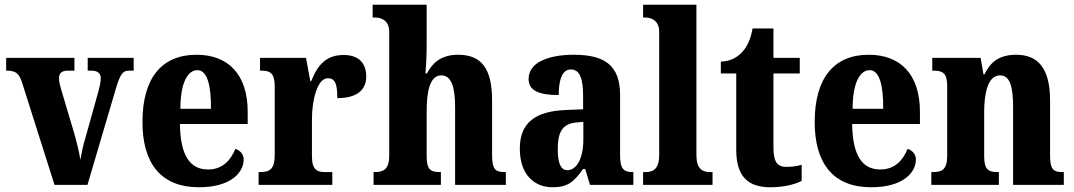

<svg xmlns="http://www.w3.org/2000/svg" viewBox="-20 -780 4529 810"><path d="M72 -435 210 0H349L470 -410C487 -467 499 -482 523 -482H544V-536H350V-482H366C394 -482 405 -468 405 -451C405 -432 401 -417 395 -394L340 -197C330 -166 324 -132 319 -106C314 -138 305 -176 293 -218L237 -406C233 -420 229 -435 229 -450C229 -470 239 -482 267 -482H294V-536H6V-482C46 -482 59 -472 72 -435Z M819 10C955 10 1008 -53 1008 -107C1008 -130 992 -146 973 -152C953 -103 918 -65 858 -65C781 -65 741 -124 739 -257H1025V-308C1025 -466 943 -549 809 -549C664 -549 581 -453 581 -265C581 -91 659 10 819 10ZM870 -321H741C741 -427 770 -484 813 -484C853 -484 871 -423 870 -321Z M1071 0H1382V-54H1352C1319 -54 1296 -62 1296 -121V-276C1296 -359 1319 -450 1363 -450C1396 -450 1403 -421 1403 -366C1477 -366 1525 -394 1525 -457C1525 -510 1497 -548 1430 -548C1361 -548 1322 -512 1293 -438H1289L1271 -536H1077V-482H1081C1119 -482 1139 -473 1139 -414V-126C1139 -63 1115 -54 1075 -54H1071Z M1556 0H1840V-54H1837C1798 -54 1780 -63 1780 -120V-308C1780 -388 1791 -462 1842 -462C1884 -462 1900 -413 1900 -327V0H2114V-54H2111C2072 -54 2056 -63 2056 -125V-356C2056 -491 2011 -549 1913 -549C1837 -549 1803 -511 1781 -470H1775C1777 -496 1780 -545 1780 -592V-760H1552V-706H1565C1582 -706 1622 -698 1622 -646V-123C1622 -63 1595 -54 1560 -54H1556Z M2311 10C2376 10 2401 -13 2440 -67H2449L2469 0H2652V-54H2649C2609 -54 2596 -70 2596 -125V-379C2596 -504 2531 -549 2401 -549C2296 -549 2210 -518 2210 -447C2210 -399 2251 -379 2337 -379C2337 -448 2354 -487 2388 -487C2426 -487 2440 -449 2440 -374V-319L2368 -316C2238 -311 2173 -262 2173 -153C2173 -42 2235 10 2311 10ZM2373 -62C2345 -62 2333 -94 2333 -149C2333 -221 2351 -257 2409 -263L2441 -266V-191C2441 -114 2414 -62 2373 -62Z M2693 0H2986V-54H2976C2942 -54 2918 -69 2918 -126V-760H2693V-706H2704C2721 -706 2761 -698 2761 -646V-126C2761 -69 2737 -54 2704 -54H2693Z M3230 10C3296 10 3342 -6 3362 -17V-85C3344 -79 3320 -76 3297 -76C3255 -76 3243 -102 3243 -161V-470H3354V-536H3243V-660H3155C3147 -615 3132 -584 3115 -565C3098 -544 3067 -521 3021 -520V-470H3086V-148C3086 -31 3140 10 3230 10Z M3655 10C3791 10 3844 -53 3844 -107C3844 -130 3828 -146 3809 -152C3789 -103 3754 -65 3694 -65C3617 -65 3577 -124 3575 -257H3861V-308C3861 -466 3779 -549 3645 -549C3500 -549 3417 -453 3417 -265C3417 -91 3495 10 3655 10ZM3706 -321H3577C3577 -427 3606 -484 3649 -484C3689 -484 3707 -423 3706 -321Z M3909 0H4194V-54H4190C4151 -54 4132 -63 4132 -120V-308C4132 -388 4148 -462 4199 -462C4242 -462 4254 -412 4254 -327V0H4468V-54H4464C4425 -54 4410 -63 4410 -125V-356C4410 -491 4360 -549 4267 -549C4193 -549 4157 -516 4133 -466H4129L4117 -536H3913V-482H3917C3956 -482 3976 -473 3976 -417V-123C3976 -63 3953 -54 3914 -54H3909Z"/></svg>

Font: Noto Serif Khmer Condensed ExtraBold
Style: Regular
Weight: 800
Width: 3
Designer: Danh Hong and the Monotype Design Team
Foundry: Monotype Imaging Inc.
Version: Version 2.004